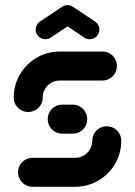

<svg xmlns="http://www.w3.org/2000/svg" viewBox="-20 -716 517 736"><path d="M389.3 -231.9Q404.4 -231.9 417.2 -224.4Q430 -217 437.4 -204.3Q444.8 -191.5 444.8 -176.3Q444.8 -128.5 421.1 -88Q397.4 -47.4 356.9 -23.7Q316.3 0 268.1 0H104.8Q89.6 0 76.9 -7.4Q64.1 -14.8 56.7 -27.6Q49.3 -40.4 49.3 -55.6Q49.3 -70.7 56.7 -83.5Q64.1 -96.3 76.9 -103.7Q89.6 -111.1 104.8 -111.1H268.1Q285.9 -111.1 300.9 -119.8Q315.9 -128.5 324.8 -143.5Q333.7 -158.5 333.7 -176.3Q333.7 -191.5 341.1 -204.3Q348.5 -217 361.3 -224.4Q374.1 -231.9 389.3 -231.9ZM314.4 -259.3Q314.4 -244.1 307 -231.3Q299.6 -218.5 286.9 -211.1Q274.1 -203.7 258.9 -203.7H218.5Q203.3 -203.7 190.6 -211.1Q177.8 -218.5 170.4 -231.3Q163 -244.1 163 -259.3Q163 -274.4 170.4 -287.2Q177.8 -300 190.6 -307.4Q203.3 -314.8 218.5 -314.8H258.9Q274.1 -314.8 286.9 -307.4Q299.6 -300 307 -287.2Q314.4 -274.4 314.4 -259.3ZM88.1 -286.7Q73 -286.7 60.2 -294.1Q47.4 -301.5 40 -314.3Q32.6 -327 32.6 -342.2Q32.6 -390 56.3 -430.6Q80 -471.1 120.6 -494.8Q161.1 -518.5 209.3 -518.5H372.6Q387.8 -518.5 400.6 -511.1Q413.3 -503.7 420.7 -490.9Q428.1 -478.1 428.1 -463Q428.1 -447.8 420.7 -435Q413.3 -422.2 400.6 -414.8Q387.8 -407.4 372.6 -407.4H209.3Q191.5 -407.4 176.5 -398.7Q161.5 -390 152.6 -375Q143.7 -360 143.7 -342.2Q143.7 -327 136.3 -314.3Q128.9 -301.5 116.1 -294.1Q103.3 -286.7 88.1 -286.7ZM238.9 -696.3Q254.1 -696.3 265 -685.4Q275.9 -674.4 275.9 -659.3Q275.9 -650 271.7 -642Q267.4 -634.1 260 -628.9L174.4 -571.9Q165.2 -565.6 153.7 -565.6Q138.5 -565.6 127.6 -576.5Q116.7 -587.4 116.7 -602.6Q116.7 -611.9 120.9 -619.8Q125.2 -627.8 132.6 -633L218.1 -690Q227.4 -696.3 238.9 -696.3ZM258.9 -690.4 345.2 -633Q352.6 -627.8 356.9 -619.8Q361.1 -611.9 361.1 -602.6Q361.1 -587.4 350.2 -576.5Q339.3 -565.6 324.1 -565.6Q312.6 -565.6 303 -571.9L218.1 -628.9Z"/></svg>

Font: 26F Galaxy Sans
Style: Regular
Weight: 400
Designer: C₂₉H₂₅N₃O₅
Version: Version 1.100;FEAKit 1.0